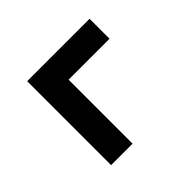

<svg xmlns="http://www.w3.org/2000/svg" viewBox="-126 -678 837 837"><g transform="rotate(-45 293.0 -259.0)"><path d="M126.5 0V-517.6H258.8V0ZM156.7 -394.5V-517.6H511.2V-394.5Z"/></g></svg>

Font: Cascadia Mono
Style: Regular
Weight: 400
Monospace: yes
Designer: Aaron Bell
Foundry: Saja Typeworks
Version: Version 2102.003